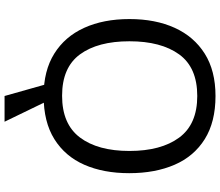

<svg xmlns="http://www.w3.org/2000/svg" viewBox="-80 -852 942 821"><g transform="rotate(-90 390.5 -441.0)"><path d="M720 -358Q720 -247 682.5 -164.5Q645 -82 572 -36Q499 10 391 10Q280 10 206.5 -36Q133 -82 97 -165Q61 -248 61 -359Q61 -469 97 -551Q133 -633 206.5 -679Q280 -725 392 -725Q499 -725 572 -679.5Q645 -634 682.5 -551.5Q720 -469 720 -358ZM156 -358Q156 -223 213 -145.5Q270 -68 391 -68Q513 -68 569 -145.5Q625 -223 625 -358Q625 -493 569 -569.5Q513 -646 392 -646Q271 -646 213.5 -569.5Q156 -493 156 -358ZM389 -669 281 -892H391L454 -669Z"/></g></svg>

Font: Noto Sans Nag Mundari
Style: Regular
Weight: 400
Designer: Muthu Nedumaran
Version: Version 1.000; ttfautohint (v1.8.4.7-5d5b)